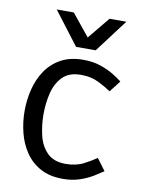

<svg xmlns="http://www.w3.org/2000/svg" viewBox="-81 -756 601 820"><g transform="rotate(10 219.0 -346.0)"><path d="M248 8Q191 8 151 -14Q111 -36 86 -73Q61 -110 49.5 -156Q38 -202 38 -250Q38 -298 49.5 -344Q61 -390 86 -427Q111 -464 151 -486Q191 -508 248 -508Q249 -508 249 -508Q289 -508 322 -497Q355 -486 379.5 -471Q404 -456 419 -444L381 -395Q359 -410 326 -426.5Q293 -443 249 -443Q197 -443 169 -414Q141 -385 130.5 -341Q120 -297 120 -250Q120 -203 130.5 -158.5Q141 -114 169.5 -85.5Q198 -57 249 -57Q294 -57 327 -74Q360 -91 381 -106L419 -55Q403 -44 378.5 -29Q354 -14 321.5 -3Q289 8 249 8ZM400 -700 292 -557H207L98 -700H172L249 -605L327 -700Z"/></g></svg>

Font: Epunda Sans
Style: Regular
Weight: 400
Designer: Simon Atzbach
Foundry: typofactur
Version: Version 2.204; ttfautohint (v1.8.4.7-5d5b)